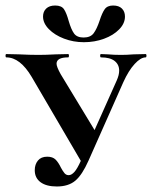

<svg xmlns="http://www.w3.org/2000/svg" viewBox="-24 -664 551 696"><path d="M-1 -456Q-4 -456 -4 -462Q-4 -468 -1 -468L44 -467Q84 -465 116 -465Q141 -465 179 -467L223 -468Q226 -468 226 -462Q226 -456 223 -456Q181 -456 181 -433Q181 -422 196 -395L330 -174L277 -67L91 -385Q49 -456 -1 -456ZM408 -408Q408 -430 391.5 -443Q375 -456 342 -456Q339 -456 339 -462Q339 -468 342 -468L367 -467Q389 -465 415 -465Q435 -465 461 -467L504 -468Q507 -468 507 -462Q507 -456 504 -456Q486 -456 464 -432Q442 -408 423 -366L297 -82Q274 -30 249 -9Q224 12 182 12Q144 12 123 -3.5Q102 -19 102 -47Q102 -68 113.5 -82Q125 -96 147 -96Q167 -96 177.5 -85.5Q188 -75 197 -56Q204 -43 210 -36Q216 -29 225 -29Q235 -29 245.5 -40.5Q256 -52 269 -81L399 -372Q408 -392 408 -408ZM337 -589Q346 -617 355.5 -630.5Q365 -644 386 -644Q407 -644 418 -633Q429 -622 429 -604Q429 -579 408 -557.5Q387 -536 353 -523.5Q319 -511 280 -511Q242 -511 208 -524Q174 -537 153 -558.5Q132 -580 132 -604Q132 -622 143.5 -633Q155 -644 176 -644Q199 -644 208 -630.5Q217 -617 225 -588Q234 -557 244.5 -542.5Q255 -528 279 -528Q304 -528 315.5 -543.5Q327 -559 337 -589Z"/></svg>

Font: Cormorant Unicase
Style: Bold
Weight: 700
Designer: Christian Thalmann (Catharsis Fonts)
Foundry: Catharsis Fonts
Version: Version 4.000